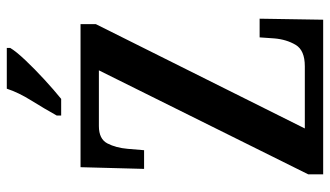

<svg xmlns="http://www.w3.org/2000/svg" viewBox="-223 -748 971 565"><g transform="rotate(-90 262.5 -465.5)"><path d="M32 0V-44L338 -660H174Q136 -660 123 -635Q110 -610 107 -575L103 -527H48L53 -714H474V-669L167 -54H350Q397 -54 413 -81Q429 -108 432 -144L435 -187H490L487 0ZM205 -784Q225 -820 249 -858.5Q273 -897 284 -931H404V-921Q394 -904 368 -876.5Q342 -849 311 -820.5Q280 -792 254 -771H205Z"/></g></svg>

Font: Noto Serif Ethiopic ExtraCondensed SemiBold
Style: Regular
Weight: 600
Width: 2
Designer: Monotype Design Team
Foundry: Monotype Imaging Inc.
Version: Version 2.102; ttfautohint (v1.8.4.7-5d5b)